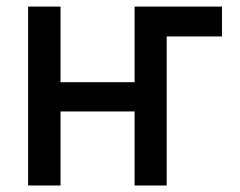

<svg xmlns="http://www.w3.org/2000/svg" viewBox="-20 -570 736 590"><path d="M166 -549.8V-317.4H393.6V-549.8H662.1V-458H492.2V0H393.6V-227.5H166V0H66.4V-549.8Z"/></svg>

Font: RobotoJAA
Style: Medium
Weight: 500
Version: Version 2.05; 2016-11-05